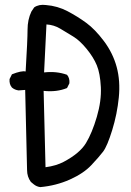

<svg xmlns="http://www.w3.org/2000/svg" viewBox="-20 -763 540 793"><path d="M146.5 9.8Q130.9 7.8 119.1 -2L107.4 -11.7Q91.8 -33.2 91.8 -60.5L84 -391.6L56.6 -389.6Q41 -391.6 29.3 -401.4Q17.6 -415 19.5 -436.5L29.3 -456.1Q68.4 -471.7 85.9 -467.8Q93.8 -599.6 93.8 -640.6Q93.8 -681.6 109.4 -714.8L121.1 -732.4Q140.6 -746.1 169.9 -742.2Q217.8 -738.3 258.8 -716.8Q299.8 -695.3 335.9 -668.9Q372.1 -642.6 409.2 -593.3Q446.3 -543.9 461.9 -486.3Q477.5 -428.7 470.7 -360.4Q463.9 -292 443.4 -225.6Q422.9 -159.2 405.8 -136.7Q388.7 -114.3 356.9 -80.6Q325.2 -46.9 268.6 -21.5Q211.9 3.9 146.5 9.8ZM243.2 -94.7Q309.6 -129.9 335 -171.9Q360.4 -213.9 379.9 -280.3Q399.4 -346.7 396.5 -403.3Q393.6 -460 379.9 -493.2Q366.2 -526.4 337.9 -561Q309.6 -595.7 282.2 -612.3Q254.9 -628.9 229 -644.5Q203.1 -660.2 171.9 -662.1L162.1 -463.9Q213.9 -469.7 256.8 -454.1Q268.6 -440.4 266.6 -418.9L256.8 -399.4Q213.9 -381.8 160.2 -387.7L168 -72.3Q211.9 -78.1 243.2 -94.7Z"/></svg>

Font: JasonHandwriting1
Style: Regular
Weight: 400
Version: Version 1.48.20